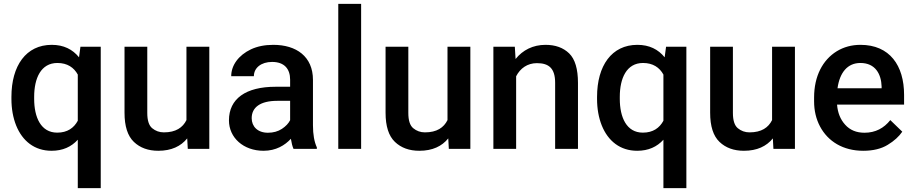

<svg xmlns="http://www.w3.org/2000/svg" viewBox="-20 -770 4727 993"><path d="M39.1 -258.8C39.1 -207.5 47.4 -161.6 63.5 -121.1C96.2 -40 159.2 9.8 246.6 9.8C304.7 9.8 349.1 -10.7 382.3 -47.4V203.1H501V-528.3H396L388.7 -473.6C355.5 -514.6 309.6 -538.1 247.6 -538.1C114.7 -538.1 39.1 -430.2 39.1 -269ZM156.7 -269C156.7 -365.2 191.4 -444.3 276.9 -444.3C328.1 -444.3 362.3 -420.9 382.3 -384.3V-145.5C362.3 -108.4 328.6 -84 275.9 -84C191.4 -84 156.7 -163.1 156.7 -258.8Z M1062.5 0V-528.3H944.3V-148.9C925.3 -110.4 889.6 -85.4 827.6 -85.4C804.2 -85.4 784.2 -92.8 767.1 -106.9C750 -121.1 741.7 -147.5 741.7 -186V-528.3H624V-187C624 -117.2 640.1 -66.9 672.4 -36.1C704.6 -5.4 746.6 9.8 798.8 9.8C866.7 9.8 915.5 -13.7 948.2 -54.2L951.2 0Z M1618.7 0V-7.8C1605.5 -36.1 1598.6 -74.2 1598.6 -122.1V-356.9C1598.6 -478 1512.2 -538.1 1393.6 -538.1C1349.1 -538.1 1311 -530.3 1278.3 -515.1C1213.4 -484.4 1175.8 -432.1 1175.8 -376H1293C1293 -418.5 1330.1 -449.7 1387.2 -449.7C1450.2 -449.7 1480.5 -414.1 1480.5 -357.9V-321.3H1405.3C1251 -321.3 1164.1 -259.3 1164.1 -147.5C1164.1 -57.6 1239.3 9.8 1342.8 9.8C1407.2 9.8 1453.6 -18.6 1484.4 -52.2C1487.8 -30.3 1492.2 -13.2 1498 0ZM1365.7 -83.5C1312.5 -83.5 1281.7 -115.7 1281.7 -158.7C1281.7 -214.8 1326.2 -248.5 1414.1 -248.5H1480.5V-148.4C1472.2 -131.8 1458 -116.7 1438 -103.5C1418 -90.3 1393.6 -83.5 1365.7 -83.5Z M1729.5 -750V0H1847.7V-750Z M2412.6 0V-528.3H2294.4V-148.9C2275.4 -110.4 2239.7 -85.4 2177.7 -85.4C2154.3 -85.4 2134.3 -92.8 2117.2 -106.9C2100.1 -121.1 2091.8 -147.5 2091.8 -186V-528.3H1974.1V-187C1974.1 -117.2 1990.2 -66.9 2022.5 -36.1C2054.7 -5.4 2096.7 9.8 2148.9 9.8C2216.8 9.8 2265.6 -13.7 2298.3 -54.2L2301.3 0Z M2756.8 -443.4C2817.9 -443.4 2851.1 -417.5 2851.1 -341.8V0H2969.2V-341.3C2969.2 -413.1 2954.1 -463.9 2923.8 -493.7C2893.1 -523.4 2852.5 -538.1 2801.3 -538.1C2736.8 -538.1 2683.6 -511.2 2646.5 -464.8L2642.6 -528.3H2531.7V0H2649.4V-375.5C2670.4 -416.5 2707.5 -443.4 2756.8 -443.4Z M3067.9 -258.8C3067.9 -207.5 3076.2 -161.6 3092.3 -121.1C3125 -40 3188 9.8 3275.4 9.8C3333.5 9.8 3377.9 -10.7 3411.1 -47.4V203.1H3529.8V-528.3H3424.8L3417.5 -473.6C3384.3 -514.6 3338.4 -538.1 3276.4 -538.1C3143.6 -538.1 3067.9 -430.2 3067.9 -269ZM3185.5 -269C3185.5 -365.2 3220.2 -444.3 3305.7 -444.3C3356.9 -444.3 3391.1 -420.9 3411.1 -384.3V-145.5C3391.1 -108.4 3357.4 -84 3304.7 -84C3220.2 -84 3185.5 -163.1 3185.5 -258.8Z M4091.3 0V-528.3H3973.1V-148.9C3954.1 -110.4 3918.5 -85.4 3856.4 -85.4C3833 -85.4 3813 -92.8 3795.9 -106.9C3778.8 -121.1 3770.5 -147.5 3770.5 -186V-528.3H3652.8V-187C3652.8 -117.2 3668.9 -66.9 3701.2 -36.1C3733.4 -5.4 3775.4 9.8 3827.6 9.8C3895.5 9.8 3944.3 -13.7 3977.1 -54.2L3980 0Z M4444.3 9.8C4495.6 9.8 4538.1 -0.5 4571.3 -21C4604.5 -41 4629.4 -64 4646.5 -88.9L4584.5 -148.9C4551.8 -107.4 4507.8 -83.5 4451.2 -83.5C4409.2 -83.5 4376 -97.2 4351.1 -125C4326.2 -152.3 4312.5 -187 4309.1 -229H4655.8V-279.3C4655.8 -431.2 4581.5 -538.1 4430.2 -538.1C4384.8 -538.1 4343.8 -526.9 4307.6 -504.9C4234.9 -460 4190.4 -376.5 4190.4 -265.6V-246.1C4190.4 -197.8 4200.7 -154.3 4221.2 -115.7C4262.2 -38.6 4340.3 9.8 4444.3 9.8ZM4429.7 -444.3C4507.8 -444.3 4537.6 -386.2 4539.6 -322.8V-313.5H4311.5C4322.8 -395 4363.3 -444.3 4429.7 -444.3Z"/></svg>

Font: Vazirmatn Medium
Style: Regular
Weight: 500
Designer: Saber Rastikerdar
Foundry: Saber Rastikerdar
Version: Version 33.003